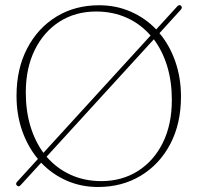

<svg xmlns="http://www.w3.org/2000/svg" viewBox="-20 -733 790 767"><path d="M47.5 8Q40.5 1 49 -7.5L131.5 -98Q91 -146.5 68.5 -210.8Q46 -275 46 -350Q46 -458 88.5 -539.5Q131 -621 205.2 -666.5Q279.5 -712 376 -712Q444 -712 502.2 -686.5Q560.5 -661 604 -615.5L688 -707.5Q696.5 -716.5 703.5 -709.5Q710 -702.5 702 -694L617 -600.5Q657.5 -552.5 680.2 -487.5Q703 -422.5 703 -347Q703 -239.5 660.5 -158.2Q618 -77 543 -31.5Q468 14 371.5 14Q303.5 14 245.5 -11.8Q187.5 -37.5 144.5 -83L62.5 6.5Q54.5 15.5 47.5 8ZM83 -363.5Q83 -290 101.5 -229Q120 -168 153.5 -122.5L581.5 -591Q542 -637 486.5 -662Q431 -687 364 -687Q281.5 -687 218.2 -646.8Q155 -606.5 119 -533.8Q83 -461 83 -363.5ZM666.5 -334Q666.5 -407.5 647.8 -468.8Q629 -530 594.5 -576L166 -107Q206 -60.5 261.8 -35Q317.5 -9.5 385 -9.5Q467 -9.5 530.8 -49.8Q594.5 -90 630.5 -162.8Q666.5 -235.5 666.5 -334Z"/></svg>

Font: Fraunces 72pt Soft Thin
Style: Regular
Weight: 100
Version: Version 1.000;[b76b70a41]